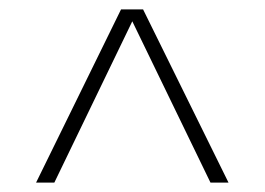

<svg xmlns="http://www.w3.org/2000/svg" viewBox="-20 -760 565 410"><path d="M57 -370 238.5 -740H285.5L468 -370H429.5L262.5 -714.5L96 -370Z"/></svg>

Font: Encode Sans Semi Condensed Thin
Style: Regular
Weight: 100
Width: 4
Designer: Multiple Designers
Foundry: Impallari Type
Version: Version 3.000; ttfautohint (v1.8.3) -l 8 -r 50 -G 200 -x 14 